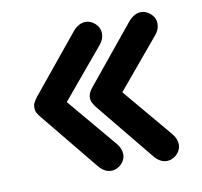

<svg xmlns="http://www.w3.org/2000/svg" viewBox="-61 -569 638 606"><g transform="rotate(-10 258.5 -266.5)"><path d="M249 -28Q228 -28 210 -49L57 -236Q50 -245 47 -251Q44 -257 44 -266Q44 -275 47 -281Q50 -287 57 -297L210 -484Q229 -505 250 -505Q264 -505 277 -495Q295 -481 295 -460Q295 -441 281 -425L148 -266L281 -108Q295 -91 295 -73Q295 -53 277 -38Q264 -28 249 -28ZM427 -28Q406 -28 388 -49L235 -236Q228 -246 225 -252Q222 -258 222 -266Q222 -281 235 -297L388 -484Q407 -505 428 -505Q442 -505 455 -495Q473 -481 473 -460Q473 -441 459 -425L326 -266L459 -108Q473 -91 473 -73Q473 -53 455 -38Q442 -28 427 -28Z"/></g></svg>

Font: Kodchasan SemiBold
Style: Regular
Weight: 600
Version: Version 1.000; ttfautohint (v1.6)